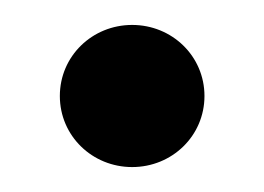

<svg xmlns="http://www.w3.org/2000/svg" viewBox="-20 -429 212 154"><path d="M28 -352C28 -320 54 -295 86 -295C118 -295 144 -320 144 -352C144 -384 118 -409 86 -409C54 -409 28 -384 28 -352Z"/></svg>

Font: Charger Sport
Style: SeBdNrw
Weight: 600
Designer: Jasper
Foundry: Cannot Into Space Fonts
Version: Version 1.1